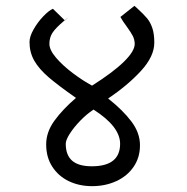

<svg xmlns="http://www.w3.org/2000/svg" viewBox="-20 -644 640 657"><path d="M138 -150Q138 -192 166.2 -231Q194.5 -270 240 -309Q178.5 -352 146 -380Q113.5 -408 97.2 -436.5Q81 -465 81 -500Q81 -519 94.8 -543.2Q108.5 -567.5 127.5 -587.5Q146.5 -607.5 161 -614L202 -574Q227.5 -596.5 198.5 -572Q169.5 -547.5 159.2 -531.2Q149 -515 149 -494Q149 -473 172.2 -446Q195.5 -419 229.5 -393.5Q263.5 -368 295 -351Q367 -396.5 404 -432.8Q441 -469 441 -494Q440.5 -509 434.5 -520.8Q428.5 -532.5 414.5 -552Q399.5 -572 392 -586L440 -624L448.5 -616.5Q472 -595 483.2 -581.5Q494.5 -568 501.2 -548.2Q508 -528.5 508 -498Q508 -451 462.2 -401.2Q416.5 -351.5 350 -307Q400 -267.5 429.5 -228.5Q459 -189.5 459 -147Q459 -105 437.2 -73.2Q415.5 -41.5 378 -24.2Q340.5 -7 295 -7Q251 -7 215.2 -24.2Q179.5 -41.5 158.8 -73.8Q138 -106 138 -150ZM391 -152Q391 -211 300 -269Q276.5 -253.5 254.5 -230.8Q232.5 -208 218.8 -186.5Q205 -165 205 -152Q205 -113 227 -94Q249 -75 294 -75Q391 -75 391 -152Z"/></svg>

Font: JuliaMono Light
Style: Italic
Weight: 300
Italic angle: -9°
Monospace: yes
Designer: cormullion
Foundry: corm
Version: Version 0.054; ttfautohint (v1.8.4)